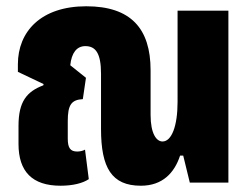

<svg xmlns="http://www.w3.org/2000/svg" viewBox="-20 -582 804 612"><path d="M173 10C212 10 244 2 263 -11L251 -105C244 -101 235 -99 226 -99C204 -99 196 -111 196 -140V-196C196 -247 207 -264 244 -266L254 -334L204 -374C208 -414 225 -435 252 -435C285 -435 302 -412 302 -347V-171C302 -47 336 10 429 10C498 10 536 -31 554 -86H564L585 0H708V-548H546V-257C546 -180 527 -131 498 -131C479 -131 460 -155 460 -216V-358C460 -491 397 -562 255 -562C110 -562 37 -481 37 -377V-353L119 -314L118 -310C65 -290 39 -258 39 -181V-123C39 -35 83 10 173 10Z"/></svg>

Font: Noto Sans Thai ExtCond Blk
Style: Regular
Weight: 900
Width: 2
Designer: Monotype Design Team
Foundry: Monotype Imaging Inc.
Version: Version 2.002